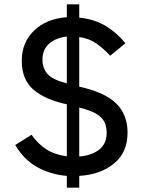

<svg xmlns="http://www.w3.org/2000/svg" viewBox="-20 -795 657 882"><path d="M287 67V13Q213 7 151.5 -27Q90 -61 50 -129L125 -176Q154 -134 193 -109Q232 -84 287 -77V-316Q190 -336 135 -382Q80 -428 80 -516Q80 -600 136.5 -654.5Q193 -709 287 -716V-775H344V-714Q415 -707 467.5 -674.5Q520 -642 556 -596L486 -539Q458 -570 424.5 -594Q391 -618 344 -625V-397Q462 -371 514 -319.5Q566 -268 566 -186Q566 -95 504 -44Q442 7 344 13V67ZM344 -76Q402 -81 436 -108Q470 -135 470 -185Q470 -212 460.5 -233Q451 -254 424 -271Q397 -288 344 -301ZM287 -412V-627Q238 -622 206.5 -595Q175 -568 175 -520Q175 -482 198 -455.5Q221 -429 287 -412Z"/></svg>

Font: Zen Kaku Gothic New Medium
Style: Regular
Weight: 500
Designer: Yoshimichi Ohira
Foundry: Positype
Version: Version 1.002